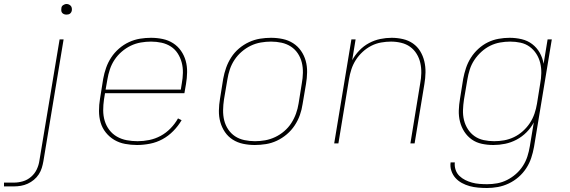

<svg xmlns="http://www.w3.org/2000/svg" viewBox="-128 -717 2848 960"><path d="M-108 215V196H-58Q-36 196 -13.5 189.5Q9 183 27.5 167Q46 151 56 129.5Q66 108 69 86L170 -520H190L89 89Q86 106 81 122.5Q76 139 66 154.5Q56 170 41.5 182Q27 194 10.5 201.5Q-6 209 -23.5 212Q-41 215 -58 215ZM204 -644Q198 -644 192.5 -646Q187 -648 183 -652.5Q179 -657 178.5 -663.5Q178 -670 179 -676Q179 -681 181.5 -685Q184 -689 188 -691.5Q192 -694 196 -695.5Q200 -697 205 -697Q211 -697 216.5 -694.5Q222 -692 226 -687.5Q230 -683 231 -676.5Q232 -670 231 -664Q230 -659 227.5 -655Q225 -651 221.5 -648.5Q218 -646 213.5 -645Q209 -644 204 -644Z M557 8Q527 8 497.5 2.5Q468 -3 443.5 -17.5Q419 -32 401 -54.5Q383 -77 375 -104.5Q367 -132 367 -162.5Q367 -193 372 -223L388 -323Q393 -351 402.5 -378Q412 -405 428 -429.5Q444 -454 467 -474Q490 -494 517 -506.5Q544 -519 572 -523.5Q600 -528 627 -528Q657 -528 685.5 -522Q714 -516 737.5 -501Q761 -486 777 -463Q793 -440 800.5 -413Q808 -386 807.5 -356Q807 -326 802 -297L794 -251H397L392 -220Q388 -193 388 -165.5Q388 -138 395.5 -113Q403 -88 418.5 -67.5Q434 -47 456.5 -34Q479 -21 505.5 -16Q532 -11 560 -11Q589 -11 618.5 -17Q648 -23 675 -37.5Q702 -52 724.5 -75Q747 -98 762 -125L780 -116Q763 -87 738.5 -62Q714 -37 684.5 -21Q655 -5 622 1.5Q589 8 557 8ZM776 -269 781 -300Q786 -326 786.5 -353Q787 -380 780.5 -404.5Q774 -429 760.5 -450Q747 -471 726 -484.5Q705 -498 679.5 -503.5Q654 -509 627 -509Q602 -509 576 -504.5Q550 -500 526 -488.5Q502 -477 481 -459Q460 -441 445 -418.5Q430 -396 421.5 -370.5Q413 -345 409 -320L400 -269Z M1146 8Q1116 8 1087.5 2Q1059 -4 1035.5 -19Q1012 -34 996.5 -57Q981 -80 973.5 -107Q966 -134 966.5 -164Q967 -194 972 -223L988 -323Q993 -351 1002.5 -378Q1012 -405 1028 -430Q1044 -455 1067 -474.5Q1090 -494 1117 -506.5Q1144 -519 1172 -523.5Q1200 -528 1227 -528Q1257 -528 1285.5 -522Q1314 -516 1337.5 -501Q1361 -486 1377 -463Q1393 -440 1400.5 -413Q1408 -386 1407.5 -356Q1407 -326 1402 -297L1385 -197Q1381 -169 1371.5 -142Q1362 -115 1345.5 -90Q1329 -65 1306 -45.5Q1283 -26 1256.5 -13.5Q1230 -1 1201.5 3.5Q1173 8 1146 8ZM1147 -11Q1172 -11 1197.5 -15.5Q1223 -20 1247.5 -31.5Q1272 -43 1293 -61Q1314 -79 1328.5 -101.5Q1343 -124 1352 -149Q1361 -174 1365 -200L1381 -300Q1386 -326 1386.5 -353Q1387 -380 1381 -404.5Q1375 -429 1361 -450Q1347 -471 1326 -484.5Q1305 -498 1279.5 -503.5Q1254 -509 1227 -509Q1202 -509 1176 -504.5Q1150 -500 1126 -488.5Q1102 -477 1081 -459Q1060 -441 1045 -418.5Q1030 -396 1021.5 -371Q1013 -346 1009 -320L992 -220Q988 -194 987.5 -167Q987 -140 993 -115.5Q999 -91 1013 -70Q1027 -49 1047.5 -35.5Q1068 -22 1094 -16.5Q1120 -11 1147 -11Z M1543 0 1629 -520H1650L1633 -416Q1647 -442 1668.5 -464.5Q1690 -487 1717 -501.5Q1744 -516 1773 -522Q1802 -528 1830 -528Q1859 -528 1887 -521.5Q1915 -515 1937 -499.5Q1959 -484 1973 -461Q1987 -438 1993.5 -411Q2000 -384 1999.5 -355Q1999 -326 1994 -297L1945 0H1924L1973 -300Q1978 -326 1978.5 -352Q1979 -378 1973.5 -402.5Q1968 -427 1955 -448Q1942 -469 1922.5 -483Q1903 -497 1878 -503Q1853 -509 1827 -509Q1803 -509 1777.5 -504.5Q1752 -500 1728.5 -488Q1705 -476 1685 -457.5Q1665 -439 1651 -417Q1637 -395 1629 -370.5Q1621 -346 1617 -321L1564 0Z M2307 223Q2285 223 2262.5 221Q2240 219 2220 213.5Q2200 208 2181.5 198Q2163 188 2149.5 173Q2136 158 2129 137.5Q2122 117 2125 95H2146Q2144 114 2150 132Q2156 150 2169 162.5Q2182 175 2198 183Q2214 191 2232 196Q2250 201 2269.5 202.5Q2289 204 2308 204Q2333 204 2358 199.5Q2383 195 2407 183Q2431 171 2451.5 153Q2472 135 2486.5 112.5Q2501 90 2509 65Q2517 40 2521 15L2541 -105Q2527 -78 2504.5 -55.5Q2482 -33 2454.5 -18.5Q2427 -4 2397.5 2Q2368 8 2339 8Q2309 8 2281 2Q2253 -4 2231 -19.5Q2209 -35 2194 -58Q2179 -81 2172 -108.5Q2165 -136 2166 -165Q2167 -194 2172 -223L2188 -323Q2193 -350 2202 -377Q2211 -404 2226.5 -428.5Q2242 -453 2264 -473Q2286 -493 2311.5 -505.5Q2337 -518 2365 -523Q2393 -528 2420 -528Q2451 -528 2480.5 -521Q2510 -514 2533 -496.5Q2556 -479 2570.5 -453.5Q2585 -428 2590 -398L2610 -520H2631L2542 18Q2537 46 2528 73Q2519 100 2503 124.5Q2487 149 2464.5 168.5Q2442 188 2415.5 200.5Q2389 213 2361.5 218Q2334 223 2307 223ZM2343 -11Q2368 -11 2393 -15.5Q2418 -20 2442 -31.5Q2466 -43 2486.5 -61.5Q2507 -80 2521.5 -102Q2536 -124 2544.5 -149Q2553 -174 2557 -199L2573 -299Q2578 -325 2578.5 -351.5Q2579 -378 2573 -402.5Q2567 -427 2553.5 -448Q2540 -469 2520 -483.5Q2500 -498 2475 -503.5Q2450 -509 2423 -509Q2398 -509 2372.5 -504.5Q2347 -500 2323.5 -488.5Q2300 -477 2279.5 -458.5Q2259 -440 2244 -417.5Q2229 -395 2221 -370Q2213 -345 2209 -320L2192 -220Q2188 -194 2187 -167.5Q2186 -141 2192 -116.5Q2198 -92 2211.5 -71Q2225 -50 2245 -36Q2265 -22 2290.5 -16.5Q2316 -11 2343 -11Z"/></svg>

Font: Iosevka Aile Thin
Style: Italic
Weight: 100
Italic angle: -9°
Designer: Belleve Invis
Foundry: Belleve Invis
Version: Version 31.1.0; ttfautohint (v1.8.4)